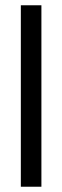

<svg xmlns="http://www.w3.org/2000/svg" viewBox="-20 -708 235 728"><path d="M59 0V-688H137V0Z"/></svg>

Font: Saira ExtraCondensed Medium
Style: Regular
Weight: 500
Width: 2
Designer: Hector Gatti with collaboration of the Omnibus-Type team
Foundry: Omnibus-Type
Version: Version 1.101